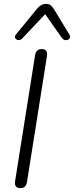

<svg xmlns="http://www.w3.org/2000/svg" viewBox="-20 -964 381 990"><path d="M85 6Q52 6 58 -31L161 -680Q166 -711 195 -711Q228 -711 222 -674L119 -25Q114 6 85 6ZM95 -766Q85 -756 74 -757.5Q63 -759 58.5 -767.5Q54 -776 63 -787L170 -918Q191 -944 218 -944Q232 -944 241 -937Q250 -930 258 -917L337 -787Q345 -774 338.5 -765.5Q332 -757 319.5 -757Q307 -757 298 -770L213 -891Z"/></svg>

Font: Nunito Light
Style: Italic
Weight: 300
Italic angle: -9°
Designer: Vernon Adams
Foundry: Vernon Adams
Version: Version 3.601; ttfautohint (v1.8.2.53-6de2)